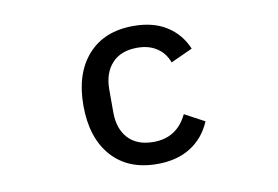

<svg xmlns="http://www.w3.org/2000/svg" viewBox="-65 -663 1130 781"><g transform="rotate(-10 500.0 -272.0)"><path d="M271 -273Q271 -405 338.5 -481Q406 -557 527 -557Q609 -557 664 -522Q719 -487 745 -425L655 -384Q641 -423 608 -445Q575 -467 527 -467Q459 -467 422.5 -427Q386 -387 386 -320V-225Q386 -157 422.5 -117.5Q459 -78 527 -78Q624 -78 667 -168L749 -124Q721 -58 664.5 -22.5Q608 13 527 13Q406 13 338.5 -63.5Q271 -140 271 -273Z"/></g></svg>

Font: IBM Plex Sans JP Medium
Style: Regular
Weight: 500
Designer: Mike Abbink; Paul van der Laan; Pieter van Rosmalen; Wujin Sim; Yejin Wi; Jinhee Kim; Boomi Park; Yona Kim; Kichan Ma
Foundry: Sandoll Inc.
Version: Version 1.001